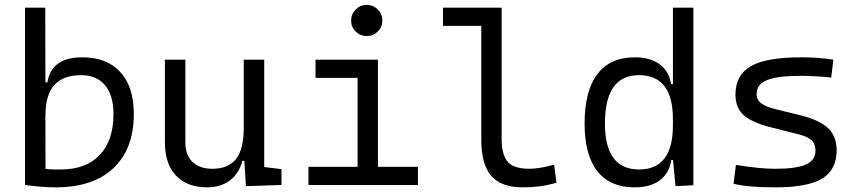

<svg xmlns="http://www.w3.org/2000/svg" viewBox="-20 -764 3556 793"><path d="M210 9.8Q178.2 9.8 147 7.1Q115.7 4.4 83.5 0V-732.4H167L167.5 -423.8H175.8Q192.4 -527.3 319.8 -527.3Q421.4 -527.3 477.1 -466.3Q532.7 -405.3 532.7 -293Q532.7 -148.9 448.5 -69.6Q364.3 9.8 210 9.8ZM167.5 -292.5 168 -66.4Q183.1 -64.5 199 -64.2Q214.8 -64 230.5 -64Q335 -64 391.8 -123.8Q448.7 -183.6 448.7 -293Q448.7 -370.1 413.8 -411.9Q378.9 -453.6 314.9 -453.6Q168 -453.6 168 -291Z M836.4 9.8Q752.4 9.8 706.8 -38.8Q661.1 -87.4 661.1 -175.8V-517.6H745.6V-175.8Q745.6 -123.5 774.9 -95.2Q804.2 -66.9 857.4 -66.9Q921.4 -66.9 954.1 -106.4Q986.8 -146 986.8 -239.3V-517.6H1071.3V-74.2L1142.6 -65.4V0L995.6 4.9L989.3 -99.6H981Q967.3 -47.4 929.4 -18.8Q891.6 9.8 836.4 9.8Z M1253.9 0V-75.2H1457V-442.4H1283.2V-517.6H1541V-75.2H1706.1V0ZM1494.6 -615.2Q1467.8 -615.2 1449 -633.8Q1430.2 -652.3 1430.2 -679.2Q1430.2 -706.1 1449 -724.9Q1467.8 -743.7 1494.6 -743.7Q1521.5 -743.7 1540.3 -724.9Q1559.1 -706.1 1559.1 -679.2Q1559.1 -652.3 1540.3 -633.8Q1521.5 -615.2 1494.6 -615.2Z M2139.2 9.8Q2049.8 9.8 2008.8 -37.8Q1967.8 -85.4 1967.8 -187V-657.2H1809.6V-732.4H2051.8V-190.4Q2051.8 -127 2075.9 -96.9Q2100.1 -66.9 2167 -66.9Q2207.5 -66.9 2268.6 -84L2278.3 -9.3Q2242.7 1 2209.7 5.4Q2176.8 9.8 2139.2 9.8Z M2601.1 9.8Q2499.5 9.8 2447 -57.1Q2394.5 -124 2394.5 -253.9Q2394.5 -388.7 2447.3 -458Q2500 -527.3 2602.1 -527.3Q2665.5 -527.3 2704.6 -498.5Q2743.7 -469.7 2751.5 -416.5H2759.3V-732.4H2843.8V1L2770 4.9L2759.8 -103H2752.4Q2745.1 -50.3 2706.3 -20.3Q2667.5 9.8 2601.1 9.8ZM2759.3 -246.1V-271.5Q2759.3 -453.6 2619.1 -453.6Q2478.5 -453.6 2478.5 -253.9Q2478.5 -64 2619.6 -64Q2759.3 -64 2759.3 -246.1Z M3182.6 9.8Q3125 9.8 3084 6.3Q3043 2.9 3009.8 -4.9L3019.5 -83Q3116.7 -66.9 3182.6 -66.9Q3269.5 -66.9 3308.8 -84.7Q3348.1 -102.5 3348.1 -141.6Q3348.1 -168.9 3332 -184.3Q3315.9 -199.7 3281.2 -208.5L3163.6 -238.3Q3087.4 -257.3 3052.5 -287.6Q3017.6 -317.9 3017.6 -373Q3017.6 -454.6 3081.8 -491Q3146 -527.3 3289.1 -527.3Q3324.7 -527.3 3355.7 -525.1Q3386.7 -522.9 3421.9 -517.6L3413.1 -443.8Q3373 -447.8 3343.3 -449.2Q3313.5 -450.7 3286.1 -450.7Q3190.4 -450.7 3147.7 -433.1Q3105 -415.5 3105 -376Q3105 -351.1 3124.5 -336.9Q3144 -322.8 3187 -312L3281.2 -289.1Q3361.8 -269.5 3398.7 -236.1Q3435.5 -202.6 3435.5 -143.1Q3435.5 -62.5 3375.5 -26.4Q3315.4 9.8 3182.6 9.8Z"/></svg>

Font: Cascadia Code PL SemiLight
Style: Regular
Weight: 350
Monospace: yes
Designer: Aaron Bell
Foundry: Saja Typeworks
Version: Version 2404.023; ttfautohint (v1.8.4)